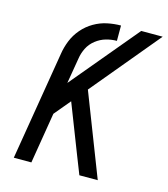

<svg xmlns="http://www.w3.org/2000/svg" viewBox="-110 -822 796 908"><g transform="rotate(15 288.0 -367.5)"><path d="M42 0H128L169 -249L235 -328L328 -89L363 0H453L297 -402L574 -735H469L195 -407L216 -532Q220 -559 232.5 -584Q245 -609 268 -627Q291 -645 317.5 -652.5Q344 -660 370 -660V-735Q337 -735 303.5 -728Q270 -721 239 -703Q208 -685 184.5 -657.5Q161 -630 148 -597.5Q135 -565 130 -532Z"/></g></svg>

Font: Iosevka Sparkle
Style: Italic
Weight: 400
Italic angle: -9°
Designer: Belleve Invis
Foundry: Belleve Invis
Version: Version 4.5.0; ttfautohint (v1.8.3)